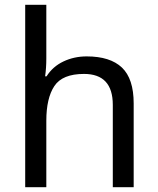

<svg xmlns="http://www.w3.org/2000/svg" viewBox="-20 -780 658 800"><path d="M173 -760V-537Q173 -497 168 -462H174Q200 -503 244.5 -524Q289 -545 341 -545Q439 -545 488 -498.5Q537 -452 537 -349V0H450V-343Q450 -472 330 -472Q240 -472 206.5 -421.5Q173 -371 173 -277V0H85V-760Z"/></svg>

Font: Noto IKEA Simplified Chinese
Style: Regular
Weight: 400
Designer: Monotype Design Team
Foundry: Monotype Imaging Inc.
Version: Version 1.100